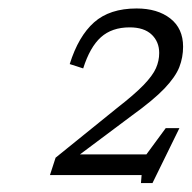

<svg xmlns="http://www.w3.org/2000/svg" viewBox="-20 -734 442 442"><path d="M393 -439 331 -312.5H304.5L306 -331H95L108 -371L249 -485Q289.5 -516.5 310.5 -538.2Q331.5 -560 339 -577Q346.5 -594 346.5 -612Q346.5 -638 329 -654.5Q311.5 -671 278.5 -671Q237.5 -671 212.2 -648.2Q187 -625.5 171.5 -576.5L140.5 -586.5Q160.5 -650.5 196.5 -682.5Q232.5 -714.5 294.5 -714.5Q342.5 -714.5 372 -691.5Q401.5 -668.5 401.5 -626.5Q401.5 -602 392.8 -579.5Q384 -557 358.5 -530.2Q333 -503.5 283 -467.5L164 -378.5H317L361.5 -439Z"/></svg>

Font: Newsreader 6pt Light
Style: Italic
Weight: 300
Italic angle: -17°
Designer: Hugues Gentile
Foundry: Production Type
Version: Version 1.003; ttfautohint (v1.8.3)